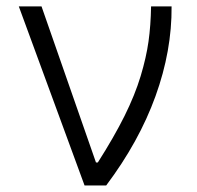

<svg xmlns="http://www.w3.org/2000/svg" viewBox="-20 -565 601 585"><path d="M237.6 0 37.3 -545.5H106.5L272.4 -70H278.1Q327.4 -147.4 359.4 -211.6Q391.3 -275.9 408.6 -333.3Q425.8 -390.6 432.5 -438.7Q439.3 -486.9 440.3 -545.5H502.8Q503.9 -410.5 453.8 -272Q403.8 -133.5 303.6 0Z"/></svg>

Font: Inter Light BETA
Style: Regular
Weight: 300
Designer: Rasmus Andersson
Foundry: rsms
Version: Version 3.011;git-f93a4a705